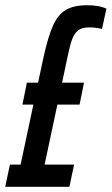

<svg xmlns="http://www.w3.org/2000/svg" viewBox="-39 -716 428 736"><path d="M369 -683 352 -605Q328 -611 303 -611Q275 -611 260.5 -599.5Q246 -588 237.5 -565.5Q229 -543 219 -494L199 -399H283L266 -315H181L132 -85H245L227 0H-19L-1 -85H40L89 -315H47L64 -399H107L127 -493Q145 -575 164 -617.5Q183 -660 213.5 -678Q244 -696 296 -696Q340 -696 369 -683Z"/></svg>

Font: Saira Ultra Condensed SemiBold
Style: Italic
Weight: 600
Width: 1
Italic angle: -12°
Designer: Hector Gatti with collaboration of the Omnibus-Type team
Foundry: Omnibus-Type
Version: Version 1.001; ttfautohint (v1.8)